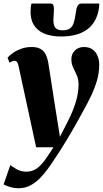

<svg xmlns="http://www.w3.org/2000/svg" viewBox="-46 -800 575 1068"><path d="M57 -433.5Q53.5 -449.5 48 -455.8Q42.5 -462 35.5 -462Q28 -462 21.8 -459.2Q15.5 -456.5 7.5 -450.5L-4 -479Q7 -492 26.5 -505.8Q46 -519.5 72.5 -529Q99 -538.5 130.5 -538.5Q160 -538.5 178.8 -528.2Q197.5 -518 207.8 -497.8Q218 -477.5 223 -448Q228 -417 234.2 -376.8Q240.5 -336.5 247.2 -292.5Q254 -248.5 260.8 -205.5Q267.5 -162.5 273.5 -126L287.5 -39L333.5 -129.5Q347.5 -157 358.2 -183.8Q369 -210.5 376.5 -235.8Q384 -261 387.5 -284.8Q391 -308.5 391 -329.5Q391 -359.5 381 -381.8Q371 -404 361 -424.5Q351 -445 351 -470.5Q351 -500 370.5 -519.2Q390 -538.5 421 -538.5Q451 -538.5 469.8 -524.2Q488.5 -510 497.2 -487.8Q506 -465.5 506 -442Q506 -396.5 493.8 -353.5Q481.5 -310.5 460.8 -267Q440 -223.5 414 -177.5Q399.5 -150.5 384.8 -124.2Q370 -98 355 -72Q340 -46 323.8 -19.2Q307.5 7.5 289.8 35.8Q272 64 251 94.5Q219.5 143 189.2 177.2Q159 211.5 127.2 229.2Q95.5 247 58.5 247Q33 247 11 240.5Q-11 234 -26 226L11.5 118Q22 127 46.2 141Q70.5 155 99 155Q134 155 158.5 137.2Q183 119.5 204.8 89Q226.5 58.5 251.5 19H155ZM233.5 -780.5Q249 -780.5 252 -768Q255 -755.5 253.5 -734Q253.5 -727.5 252.5 -717.2Q251.5 -707 251.5 -700Q249 -665.5 259.8 -648.5Q270.5 -631.5 301.5 -631.5Q330.5 -631.5 344.8 -643Q359 -654.5 365.2 -676.5Q371.5 -698.5 375.5 -728.5Q378 -751.5 385 -766Q392 -780.5 408.5 -780.5H506Q506 -775.5 506 -770Q506 -764.5 505 -758.5Q494 -678 440.5 -637.5Q387 -597 294.5 -597Q237 -597 197.8 -614.2Q158.5 -631.5 139.8 -665.5Q121 -699.5 124.5 -749.5Q125 -757.5 126 -765.2Q127 -773 129 -780.5Z"/></svg>

Font: Merriweather 96pt Black
Style: Italic
Weight: 900
Italic angle: -7.8°
Version: Version 2.101